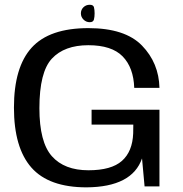

<svg xmlns="http://www.w3.org/2000/svg" viewBox="-20 -802 786 826"><path d="M352.5 4Q548.5 2.5 591 -120.5L602 0H666V-330H374V-266H553.5L553 -228.5Q550 -150 504.5 -109.8Q459 -69.5 360.5 -69.5Q257 -69.5 203.2 -130Q149.5 -190.5 149.5 -336.5Q149.5 -492 203.2 -549.8Q257 -607.5 360 -607.5Q460.5 -607.5 507.5 -559.5Q554.5 -511.5 557.5 -424H666Q663.5 -531 590.8 -606Q518 -681 360 -681Q192.5 -681 116.2 -597Q40 -513 40 -339Q40 -166.5 115 -81.2Q190 4 352.5 4ZM366 -706.5Q381 -706.5 384 -717.8Q387 -729 387 -744.5Q387 -760 384.2 -770.8Q381.5 -781.5 366 -781.5Q350 -781.5 339 -770.8Q328 -760 328 -744.5Q328 -729 339.2 -717.8Q350.5 -706.5 366 -706.5Z"/></svg>

Font: Anybody SemiExpanded
Style: Regular
Weight: 400
Width: 6
Designer: Tyler Finck
Foundry: Etcetera Type Company
Version: Version 1.113;gftools[0.9.25]